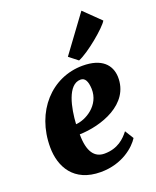

<svg xmlns="http://www.w3.org/2000/svg" viewBox="-157 -943 850 1044"><g transform="rotate(-20 268.5 -420.5)"><path d="M29.8 -210C30.3 -98.6 86.9 9.8 243.7 9.8C369.1 9.8 446.3 -60.5 473.1 -103.5L441.9 -153.8C416 -120.1 374 -77.6 296.4 -77.6C239.7 -77.6 205.1 -120.6 205.1 -222.2C328.1 -225.1 512.2 -284.7 507.3 -445.8C504.4 -514.6 458 -567.9 346.7 -567.9C167.5 -567.9 28.8 -418.5 29.8 -210ZM205.1 -280.8C210.4 -371.6 235.4 -500.5 310.5 -500.5C336.4 -500.5 348.6 -477.1 350.6 -432.6C353.5 -336.4 262.2 -284.2 205.1 -280.8ZM338.9 -601.1C397 -623.5 519.5 -726.6 537.1 -759.8L443.4 -851.1L288.6 -640.6Z"/></g></svg>

Font: Merriweather
Style: Heavy Italic
Weight: 900
Italic angle: -7.5°
Designer: Eben Sorkin
Foundry: Eben Sorkin
Version: Version 1.001